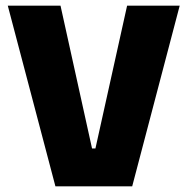

<svg xmlns="http://www.w3.org/2000/svg" viewBox="-20 -659 663 679"><path d="M447.5 0H176L7.5 -639H194L305.5 -134H317.5L429.5 -639H615.5Z"/></svg>

Font: Anek Kannada ExtraBold
Style: Regular
Weight: 800
Version: Version 1.003